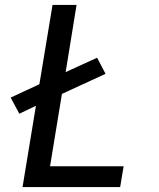

<svg xmlns="http://www.w3.org/2000/svg" viewBox="-20 -755 640 775"><path d="M71 0 125 -328 58 -296 23 -361 139 -415 192 -735H289L245 -464L372 -522L406 -457L230 -376L182 -84H479L465 0Z"/></svg>

Font: Iosevka Medium Extended
Style: Italic
Weight: 500
Width: 7
Italic angle: -9°
Monospace: yes
Designer: Belleve Invis
Foundry: Belleve Invis
Version: Version 32.5.0; ttfautohint (v1.8.4)